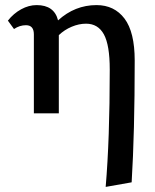

<svg xmlns="http://www.w3.org/2000/svg" viewBox="-20 -445 609 754"><path d="M509 -207Q509 75 497 271L395 289Q411 102 411 -172Q411 -268 388 -310Q365 -352 318 -352Q290 -352 261.5 -340Q233 -328 211 -307V0H113V-310Q113 -346 82 -346Q57 -346 35 -331L11 -364Q33 -392 63 -408.5Q93 -425 124 -425Q193 -425 208 -365Q274 -425 359 -425Q429 -425 469 -372Q509 -319 509 -207Z"/></svg>

Font: Ysabeau Infant Semibold
Style: Regular
Weight: 600
Designer: Christian Thalmann (Catharsis Fonts)
Version: Version 0.003